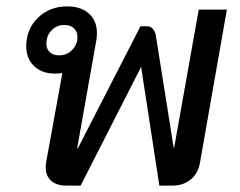

<svg xmlns="http://www.w3.org/2000/svg" viewBox="-20 -580 750 600"><path d="M689 -550 605 -72Q599 -38 576 -19Q553 0 518 0H478L421 -371L232 0H187Q157 0 140 -15Q123 -30 123 -56Q123 -66 124 -72L175 -352Q161 -350 152 -350Q111 -350 86.5 -373.5Q62 -397 62 -435Q62 -489 98.5 -524.5Q135 -560 190 -560Q233 -560 258 -537.5Q283 -515 283 -476Q283 -470 281 -454L221 -116H223L419 -498H440Q451 -498 458 -489.5Q465 -481 467 -469L523 -117H524L601 -550ZM165 -407Q189 -407 205.5 -424Q222 -441 222 -464Q222 -481 211 -491.5Q200 -502 181 -502Q158 -502 141.5 -485.5Q125 -469 125 -444Q125 -427 135.5 -417Q146 -407 165 -407Z"/></svg>

Font: Bai Jamjuree Medium
Style: Italic
Weight: 500
Italic angle: -10°
Version: Version 1.000; ttfautohint (v1.6)